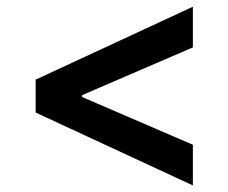

<svg xmlns="http://www.w3.org/2000/svg" viewBox="-20 -569 685 576"><path d="M86.9 -330.1 558.6 -548.8V-426.8L226.6 -283.7V-277.8L558.6 -134.8V-12.7L86.9 -231.4Z"/></svg>

Font: Pretendard SemiBold
Style: Regular
Weight: 600
Designer: Base glyphs from Inter by Rasmus Andersson; Hangeul glyphs from Noto Sans CJK(Source Han Sans) by Jang Soo-young and Kan
Foundry: Kil Hyung-jin
Version: Version 1.309